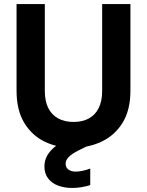

<svg xmlns="http://www.w3.org/2000/svg" viewBox="-20 -720 728 951"><path d="M341 12Q263 12 200 -19Q137 -50 99.5 -112.5Q62 -175 62 -271V-700H202V-270Q202 -219 219 -185Q236 -151 268 -133.5Q300 -116 344 -116Q389 -116 420.5 -133.5Q452 -151 469 -185Q486 -219 486 -270V-700H626V-271Q626 -175 587.5 -112.5Q549 -50 484 -19Q419 12 341 12ZM337 211Q300 211 268.5 199.5Q237 188 218.5 164Q200 140 200 104Q200 76 213.5 51Q227 26 258.5 1.5Q290 -23 346 -47L391 -66L422 -1L371 24Q335 42 320 58Q305 74 305 91Q305 109 318.5 119.5Q332 130 355 130Q370 130 389 126Q408 122 427 115V197Q408 203 384.5 207Q361 211 337 211Z"/></svg>

Font: DM Sans 24pt ExtraBold
Style: Regular
Weight: 800
Designer: Colophon Foundry, Jonny Pinhorn
Foundry: Colophon Foundry
Version: Version 4.004;gftools[0.9.30]